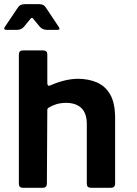

<svg xmlns="http://www.w3.org/2000/svg" viewBox="-26 -889 649 909"><path d="M211.3 -484.3Q281 -515 341 -516Q393.3 -516 433.3 -498.5Q473.3 -481 496.2 -440.7Q519 -400.3 519 -330V-20.3Q519 0 499 0H404.3Q385 0 385 -19.3V-300.7Q385 -352.7 359.3 -377.3Q333.7 -402 286.3 -402Q262.7 -402 240.7 -395.7Q221.3 -389.7 203.3 -378.7Q199 -375.7 198 -370.3L196 -20.3Q196 0 176.7 0H82.3Q63.3 0 63.3 -18.7V-631Q63.3 -650.3 82.7 -650.3H179.3Q198 -649.7 198 -631V-495.3Q198.7 -479 211.3 -484.3ZM-3 -761.7 60.3 -855.7Q70.3 -869.3 92 -869.3H159.7Q180.3 -869.3 189.7 -855.3L251.7 -762.3Q262.3 -747 243.7 -747.7H194.3Q173.7 -748.3 161 -764L131.3 -800.3Q125.7 -809 118.7 -800.3L88 -763Q76.3 -748.3 56 -747.7H5Q-12.3 -747.7 -3 -761.7Z"/></svg>

Font: Vivano Light
Style: Regular
Weight: 300
Designer: Joe Prince, Josias Burgherr
Version: Version 2.064;September 19, 2022;FontCreator 14.0.0.2877 64-